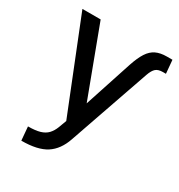

<svg xmlns="http://www.w3.org/2000/svg" viewBox="-173 -641 896 961"><g transform="rotate(30 275.5 -160.5)"><path d="M91.3 204.1 84.5 125.5Q127 125.5 153.1 117.7Q179.2 109.9 194.8 93.3Q210.4 76.7 220.2 51.3L244.6 -14.6L242.7 21L26.4 -520H131.8L297.4 -78.1H267.1L371.1 -395.5Q387.2 -443.8 405.5 -472.2Q423.8 -500.5 449.2 -512.7Q474.6 -524.9 511.7 -524.9H543.9L550.8 -447.8H533.7Q506.8 -447.8 493.2 -436Q479.5 -424.3 468.8 -394L307.1 71.3Q283.7 140.1 234.4 172.1Q185.1 204.1 91.3 204.1Z"/></g></svg>

Font: Monda Medium
Style: Regular
Weight: 500
Designer: Vernon Adams
Foundry: Vernon Adams
Version: Version 2.200